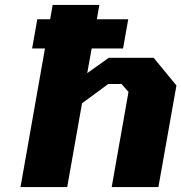

<svg xmlns="http://www.w3.org/2000/svg" viewBox="-20 -757 734 777"><path d="M63 0 162 -561H110L131 -679H183L193 -737H382L372 -679H499L478 -561H351L333 -461L420 -523H602L694 -411L621 0H432L500 -385L472 -417H418L312 -339L252 0Z"/></svg>

Font: Tomorrow
Style: Bold Italic
Weight: 700
Italic angle: -10°
Designer: Tony de Marco, Monica Rizzolli
Foundry: Just in Type
Version: Version 2.002